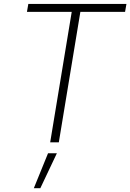

<svg xmlns="http://www.w3.org/2000/svg" viewBox="-20 -748 685 1009"><path d="M121.6 -685.5 128.9 -727.5H644.5L637.2 -685.5H402.3L289.1 0H243.7L356.9 -685.5ZM157.7 241.2 232.4 57.6H278.8L191.9 241.2Z"/></svg>

Font: Inter 17pt ExtraLight
Style: Italic
Weight: 250
Italic angle: -9.3988°
Version: Version 4.001;git-66647c0bb